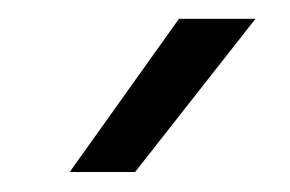

<svg xmlns="http://www.w3.org/2000/svg" viewBox="-20 -759 302 200"><path d="M166.4 -739.4H246.1L120.7 -579.8H52.6Z"/></svg>

Font: DavidDev Light
Style: Regular
Weight: 300
Designer: David.dev
Foundry: David.dev
Version: Version 1.001;FEAKit 1.0